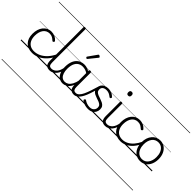

<svg xmlns="http://www.w3.org/2000/svg" viewBox="-60 -2038 3561 3561"><g transform="rotate(45 1720.5 -257.5)"><path d="M315 17Q201 17 136 -51Q71 -119 71 -241Q71 -302 86.5 -352.5Q102 -403 131.5 -440Q161 -477 202.5 -498Q244 -519 296 -519Q343 -519 387 -499Q431 -479 461 -442Q466 -435 465.5 -428.5Q465 -422 456 -413Q447 -404 439.5 -404Q432 -404 425 -410Q396 -437 367 -453.5Q338 -470 294 -470Q256 -470 225 -454.5Q194 -439 172 -409.5Q150 -380 138 -338.5Q126 -297 126 -244Q126 -178 148.5 -130Q171 -82 213.5 -56Q256 -30 317 -30Q327 -30 333 -23Q339 -16 338.5 -6.5Q338 3 332.5 10Q327 17 315 17ZM0 490H522V500H0ZM0 -20H522V0H0ZM0 -505H522V-500H0ZM0 -1010H522V-1000H0Z M314 17Q305 17 300.5 10Q296 3 296 -6.5Q296 -16 301.5 -23Q307 -30 316 -30Q386 -30 450.5 -61.5Q515 -93 568.5 -151.5Q622 -210 661 -291Q665 -300 674.5 -299Q684 -298 691 -290Q698 -282 692 -271Q650 -180 591 -115.5Q532 -51 462 -17Q392 17 314 17ZM522 490V500ZM522 -20V0ZM522 -505V-500ZM522 -1010V-1000Z M773 17Q740 17 716.5 8Q693 -1 679.5 -19.5Q666 -38 660 -64.5Q654 -91 654 -126V-996Q654 -1006 660 -1010.5Q666 -1015 679 -1015Q693 -1015 699.5 -1010.5Q706 -1006 706 -996V-128Q706 -77 720.5 -54Q735 -31 779 -31Q788 -31 792.5 -23.5Q797 -16 796.5 -7Q796 2 790.5 9.5Q785 17 773 17ZM522 490H846V500H522ZM522 -20H846V0H522ZM522 -505H846V-500H522ZM522 -1010H846V-1000H522Z M771 17Q760 17 754.5 9.5Q749 2 749.5 -7Q750 -16 757 -23.5Q764 -31 777 -31Q808 -31 834.5 -45.5Q861 -60 881.5 -84.5Q902 -109 915 -142.5Q928 -176 934 -215Q935 -226 944 -229Q953 -232 961 -228Q969 -224 968 -213Q963 -165 947 -123.5Q931 -82 905.5 -50.5Q880 -19 846 -1Q812 17 771 17ZM846 490V500ZM846 -20V0ZM846 -505V-500ZM846 -1010V-1000Z M1114 17Q1060 17 1018.5 -12Q977 -41 953.5 -97Q930 -153 930 -234Q930 -285 939.5 -328.5Q949 -372 967.5 -407Q986 -442 1014 -467Q1042 -492 1078.5 -505.5Q1115 -519 1160 -519Q1198 -519 1234.5 -506.5Q1271 -494 1307 -470V-419Q1267 -449 1231.5 -459.5Q1196 -470 1161 -470Q1129 -470 1101.5 -460Q1074 -450 1052.5 -431Q1031 -412 1016 -384Q1001 -356 993.5 -319.5Q986 -283 986 -237Q986 -178 1001 -132Q1016 -86 1046.5 -59.5Q1077 -33 1123 -33Q1160 -33 1194.5 -55Q1229 -77 1256 -126Q1283 -175 1299 -255L1318 -206Q1299 -120 1265.5 -71Q1232 -22 1192.5 -2.5Q1153 17 1114 17ZM1408 17Q1378 17 1356 8Q1334 -1 1320 -18.5Q1306 -36 1299 -62Q1292 -88 1292 -123V-496Q1292 -506 1298.5 -510.5Q1305 -515 1319 -515Q1332 -515 1338.5 -510.5Q1345 -506 1345 -496V-124Q1345 -77 1359.5 -54Q1374 -31 1414 -31Q1422 -31 1426.5 -23.5Q1431 -16 1430.5 -7Q1430 2 1425 9.5Q1420 17 1408 17ZM846 490H1481V500H846ZM846 -20H1481V0H846ZM846 -505H1481V-500H846ZM846 -1010H1481V-1000H846Z M1407 17Q1396 17 1391.5 9.5Q1387 2 1388 -7Q1389 -16 1395 -23.5Q1401 -31 1412 -31Q1450 -31 1480 -61Q1510 -91 1534.5 -143.5Q1559 -196 1582 -265Q1605 -334 1628 -412Q1631 -423 1641 -424.5Q1651 -426 1659 -420Q1667 -414 1664 -403Q1646 -337 1627.5 -275.5Q1609 -214 1587.5 -161Q1566 -108 1539.5 -68Q1513 -28 1480.5 -5.5Q1448 17 1407 17ZM1481 490H1531V500H1481ZM1481 -20H1531V0H1481ZM1481 -505H1531V-500H1481ZM1481 -1010H1531V-1000H1481Z M1110 -623Q1103 -623 1093 -631Q1083 -639 1083 -647Q1083 -649 1084.5 -651.5Q1086 -654 1088 -659L1207 -827Q1210 -832 1214 -834.5Q1218 -837 1224 -837Q1230 -837 1238.5 -832Q1247 -827 1253.5 -820.5Q1260 -814 1260 -808Q1260 -803 1259 -800.5Q1258 -798 1253 -793L1123 -632Q1117 -623 1110 -623Z M1782 19Q1745 19 1712.5 11Q1680 3 1655.5 -9Q1631 -21 1616 -33Q1608 -39 1608.5 -47.5Q1609 -56 1616 -65Q1623 -74 1630.5 -75.5Q1638 -77 1647 -70Q1674 -50 1710.5 -38Q1747 -26 1784 -26Q1819 -26 1844 -39.5Q1869 -53 1883 -76.5Q1897 -100 1897 -130Q1897 -165 1877 -185Q1857 -205 1826 -217Q1795 -229 1760.5 -240Q1726 -251 1694.5 -266.5Q1663 -282 1643.5 -309.5Q1624 -337 1624 -382Q1624 -421 1643.5 -452Q1663 -483 1699.5 -501Q1736 -519 1786 -519Q1823 -519 1854 -509Q1885 -499 1908 -483.5Q1931 -468 1945 -451Q1952 -444 1950 -436.5Q1948 -429 1941 -422Q1934 -415 1926 -415Q1918 -415 1910 -422Q1879 -447 1850.5 -460Q1822 -473 1784 -473Q1732 -473 1704.5 -449.5Q1677 -426 1677 -386Q1677 -351 1696.5 -331Q1716 -311 1747.5 -299Q1779 -287 1814 -275.5Q1849 -264 1880.5 -248.5Q1912 -233 1931.5 -206.5Q1951 -180 1951 -135Q1951 -97 1933 -61.5Q1915 -26 1878 -3.5Q1841 19 1782 19ZM1531 490H2010V500H1531ZM1531 -20H2010V0H1531ZM1531 -505H2010V-500H1531ZM1531 -1010H2010V-1000H1531Z M2231 17Q2198 17 2174.5 8Q2151 -1 2137.5 -19.5Q2124 -38 2118 -64.5Q2112 -91 2112 -126V-496Q2112 -506 2118.5 -510.5Q2125 -515 2137 -515Q2151 -515 2157.5 -510.5Q2164 -506 2164 -496V-128Q2164 -77 2179 -54Q2194 -31 2238 -31Q2247 -31 2251.5 -23.5Q2256 -16 2255.5 -7Q2255 2 2249 9.5Q2243 17 2231 17ZM2137 -683Q2115 -683 2104.5 -695.5Q2094 -708 2094 -732Q2094 -757 2104.5 -769.5Q2115 -782 2137 -782Q2159 -782 2170 -769.5Q2181 -757 2181 -732Q2181 -707 2170 -695Q2159 -683 2137 -683ZM1980 490H2305V500H1980ZM1980 -20H2305V0H1980ZM1980 -505H2305V-500H1980ZM1980 -1010H2305V-1000H1980Z M2230 17Q2219 17 2213.5 9.5Q2208 2 2208.5 -7Q2209 -16 2216 -23.5Q2223 -31 2236 -31Q2267 -31 2293.5 -45.5Q2320 -60 2340.5 -84.5Q2361 -109 2374 -142.5Q2387 -176 2393 -215Q2394 -226 2403 -229Q2412 -232 2420 -228Q2428 -224 2427 -213Q2422 -165 2406 -123.5Q2390 -82 2364.5 -50.5Q2339 -19 2305 -1Q2271 17 2230 17ZM2305 490V500ZM2305 -20V0ZM2305 -505V-500ZM2305 -1010V-1000Z M2633 17Q2519 17 2454 -51Q2389 -119 2389 -241Q2389 -302 2404.5 -352.5Q2420 -403 2449 -440Q2478 -477 2519.5 -498Q2561 -519 2614 -519Q2660 -519 2704 -499Q2748 -479 2779 -442Q2784 -435 2783.5 -428.5Q2783 -422 2774 -413Q2765 -404 2757 -404Q2749 -404 2743 -410Q2713 -437 2684.5 -453.5Q2656 -470 2611 -470Q2574 -470 2543 -454.5Q2512 -439 2490 -409.5Q2468 -380 2456 -338.5Q2444 -297 2444 -244Q2444 -178 2466.5 -130Q2489 -82 2531.5 -56Q2574 -30 2634 -30Q2645 -30 2650.5 -23Q2656 -16 2656 -6.5Q2656 3 2650.5 10Q2645 17 2633 17ZM2305 490H2840V500H2305ZM2305 -20H2840V0H2305ZM2305 -505H2840V-500H2305ZM2305 -1010H2840V-1000H2305Z M2632 17Q2623 17 2618.5 10Q2614 3 2614 -6.5Q2614 -16 2619.5 -23Q2625 -30 2634 -30Q2694 -30 2748.5 -58Q2803 -86 2848.5 -138.5Q2894 -191 2928 -264Q2932 -272 2940.5 -271Q2949 -270 2956 -263.5Q2963 -257 2958 -247Q2924 -162 2873 -103Q2822 -44 2760.5 -13.5Q2699 17 2632 17ZM2840 490V500ZM2840 -20V0ZM2840 -505V-500ZM2840 -1010V-1000Z M3148 19Q3080 19 3029.5 -15Q2979 -49 2951.5 -109.5Q2924 -170 2924 -250Q2924 -310 2940.5 -359Q2957 -408 2987.5 -444Q3018 -480 3058.5 -499.5Q3099 -519 3148 -519Q3214 -519 3264 -485Q3314 -451 3342.5 -390.5Q3371 -330 3371 -250Q3371 -203 3360.5 -161.5Q3350 -120 3331 -87Q3312 -54 3285 -30Q3258 -6 3223.5 6.5Q3189 19 3148 19ZM3148 -31Q3187 -31 3217.5 -46.5Q3248 -62 3270 -91.5Q3292 -121 3304 -161.5Q3316 -202 3316 -250Q3316 -315 3295.5 -364.5Q3275 -414 3237.5 -441.5Q3200 -469 3148 -469Q3109 -469 3078 -453.5Q3047 -438 3025 -408.5Q3003 -379 2991 -339Q2979 -299 2979 -250Q2979 -186 2999.5 -136.5Q3020 -87 3058 -59Q3096 -31 3148 -31ZM2840 490H3441V500H2840ZM2840 -20H3441V0H2840ZM2840 -505H3441V-500H2840ZM2840 -1010H3441V-1000H2840Z"/></g></svg>

Font: Playwrite NG Modern Guides
Style: Regular
Weight: 400
Designer: Veronika Burian, José Scaglione
Foundry: TypeTogether
Version: Version 1.003